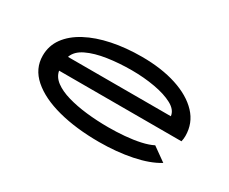

<svg xmlns="http://www.w3.org/2000/svg" viewBox="-81 -718 1162 973"><g transform="rotate(30 500.0 -231.5)"><path d="M547 10Q413 10 308 -17.5Q203 -45 142.5 -98Q82 -151 82 -227Q82 -285 115 -330.5Q148 -376 208 -408Q268 -440 348 -456.5Q428 -473 521 -473Q636 -473 724 -444.5Q812 -416 862 -363Q912 -310 912 -235Q912 -227 911 -218.5Q910 -210 908 -202H192Q198 -168 229.5 -144.5Q261 -121 311 -106.5Q361 -92 422.5 -85Q484 -78 551 -78Q598 -78 646 -82Q694 -86 735 -95Q776 -104 803 -118L883 -61Q827 -26 738 -8Q649 10 547 10ZM196 -285H798Q794 -320 752.5 -342.5Q711 -365 646.5 -376.5Q582 -388 511 -388Q437 -388 370 -378Q303 -368 256 -345.5Q209 -323 196 -285Z"/></g></svg>

Font: Inconsolata UltraExpanded SemiBold
Style: Regular
Weight: 600
Width: 9
Monospace: yes
Designer: Raph Levien, Cyreal, Brenton Simpson
Foundry: Raph Levien, Cyreal, Google
Version: Version 3.001; ttfautohint (v1.8.2.53-6de2)